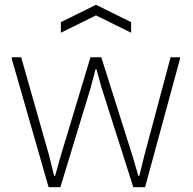

<svg xmlns="http://www.w3.org/2000/svg" viewBox="-20 -778 801 798"><path d="M233 -686 379 -758 525 -686V-642L379 -714L233 -642ZM29 -533V-540H68L184 -132L205 -47H209L233 -132L356 -540H401L530 -132L555 -47H559L580 -132L689 -540H728V-533L583 0H534L402 -414L381 -490H377L357 -414L231 0H182Z"/></svg>

Font: Encode Sans Normal
Style: Thin
Weight: 100
Designer: Pablo Impallari, Andres Torresi
Foundry: Pablo Impallari, Andres Torresi
Version: Version 1.000; ttfautohint (v1.00) -l 8 -r 50 -G 200 -x 14 -